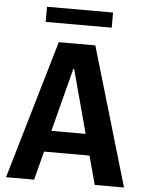

<svg xmlns="http://www.w3.org/2000/svg" viewBox="-58 -901 716 947"><g transform="rotate(5 300.0 -427.5)"><path d="M8 0 209 -686H390L592 0H447L296 -561H292L147 0ZM130 -142V-247H464V-142ZM136 -780V-855H463V-780Z"/></g></svg>

Font: Chivo Mono SemiBold
Style: Regular
Weight: 600
Monospace: yes
Designer: Hector Gatti
Foundry: Omnibus-Type
Version: Version 1.008